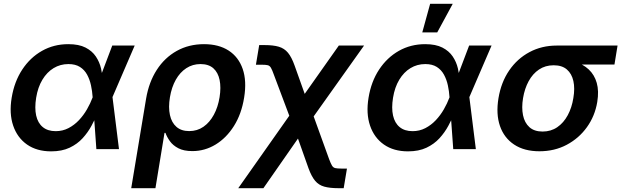

<svg xmlns="http://www.w3.org/2000/svg" viewBox="-20 -779 3246 1003"><path d="M247.1 11.7Q172.4 11.7 121.3 -23.9Q70.3 -59.6 48.8 -122.8Q27.3 -186 41 -268.6Q54.7 -352.5 96.2 -415.5Q137.7 -478.5 199.5 -513.4Q261.2 -548.3 336.9 -548.3Q392.1 -548.3 426.8 -530.5Q461.4 -512.7 480.7 -483.9Q500 -455.1 507.8 -421.4Q515.6 -387.7 517.1 -356H556.6L567.4 -273.9L601.6 0H483.4L463.9 -272Q461.9 -302.7 455.3 -333.3Q448.7 -363.8 435.1 -388.9Q421.4 -414.1 397.7 -429.2Q374 -444.3 337.4 -444.3Q294.9 -444.3 260 -423.1Q225.1 -401.9 201.4 -362.5Q177.7 -323.2 168.9 -268.6Q160.2 -214.8 168.9 -175.5Q177.7 -136.2 203.6 -115Q229.5 -93.8 271 -93.8Q307.1 -93.8 337.6 -109.6Q368.2 -125.5 392.3 -151.1Q416.5 -176.8 434.3 -207.8Q452.1 -238.8 463.4 -269L566.4 -541H683.6L566.4 -269L528.8 -189.5H490.7Q477.1 -157.7 458.3 -122.6Q439.5 -87.4 411.6 -56.9Q383.8 -26.4 343.5 -7.3Q303.2 11.7 247.1 11.7Z M665.5 204.1 743.2 -263.7Q757.8 -350.1 799.1 -414.1Q840.3 -478 903.6 -513.2Q966.8 -548.3 1045.9 -548.3Q1122.6 -548.3 1174.3 -514.9Q1226.1 -481.4 1247.8 -418.9Q1269.5 -356.4 1255.4 -269.5Q1241.7 -183.6 1202.1 -120.8Q1162.6 -58.1 1106.2 -23.9Q1049.8 10.3 984.9 10.3Q939.9 10.3 911.6 -4.6Q883.3 -19.5 867.7 -41.3Q852.1 -63 844.2 -85H839.4L792 204.1ZM968.3 -94.2Q1010.3 -94.2 1042.7 -116.7Q1075.2 -139.2 1096.9 -179.2Q1118.7 -219.2 1127 -271Q1135.3 -322.3 1127.2 -361.3Q1119.1 -400.4 1094.5 -422.4Q1069.8 -444.3 1027.3 -444.3Q986.3 -444.3 953.4 -422.9Q920.4 -401.4 898.4 -362.5Q876.5 -323.7 867.7 -271Q858.9 -218.3 867.7 -178.2Q876.5 -138.2 901.9 -116.2Q927.2 -94.2 968.3 -94.2Z M1224.6 204.1 1541 -245.1H1591.8L1699.2 52.2Q1708 75.7 1714.4 86.2Q1720.7 96.7 1731.4 99.1Q1742.2 101.6 1763.2 101.6H1792.5L1775.4 204.1H1749Q1703.1 204.1 1674.1 196Q1645 188 1626.2 165.5Q1607.4 143.1 1591.8 100.6L1536.6 -55.2L1356 204.1ZM1514.2 -113.3 1411.1 -387.7Q1401.9 -413.6 1395.5 -424.6Q1389.2 -435.5 1379.2 -438.2Q1369.1 -440.9 1347.7 -440.9H1316.9L1334 -543.5H1362.3Q1407.7 -543.5 1436.5 -534.9Q1465.3 -526.4 1484.4 -503.4Q1503.4 -480.5 1519 -436.5L1571.8 -288.6L1750 -541H1881.8L1577.6 -113.3Z M2111.3 11.7Q2036.6 11.7 1985.6 -23.9Q1934.6 -59.6 1913.1 -122.8Q1891.6 -186 1905.3 -268.6Q1918.9 -352.5 1960.4 -415.5Q2002 -478.5 2063.7 -513.4Q2125.5 -548.3 2201.2 -548.3Q2256.3 -548.3 2291 -530.5Q2325.7 -512.7 2345 -483.9Q2364.3 -455.1 2372.1 -421.4Q2379.9 -387.7 2381.3 -356H2420.9L2431.6 -273.9L2465.8 0H2347.7L2328.1 -272Q2326.2 -302.7 2319.6 -333.3Q2313 -363.8 2299.3 -388.9Q2285.6 -414.1 2262 -429.2Q2238.3 -444.3 2201.7 -444.3Q2159.2 -444.3 2124.3 -423.1Q2089.4 -401.9 2065.7 -362.5Q2042 -323.2 2033.2 -268.6Q2024.4 -214.8 2033.2 -175.5Q2042 -136.2 2067.9 -115Q2093.8 -93.8 2135.3 -93.8Q2171.4 -93.8 2201.9 -109.6Q2232.4 -125.5 2256.6 -151.1Q2280.8 -176.8 2298.6 -207.8Q2316.4 -238.8 2327.6 -269L2430.7 -541H2547.9L2430.7 -269L2393.1 -189.5H2355Q2341.3 -157.7 2322.5 -122.6Q2303.7 -87.4 2275.9 -56.9Q2248 -26.4 2207.8 -7.3Q2167.5 11.7 2111.3 11.7ZM2186 -609.9 2227.1 -759.3H2345.2L2264.2 -609.9Z M2797.9 11.2Q2718.8 11.2 2666 -23.7Q2613.3 -58.6 2591.8 -120.8Q2570.3 -183.1 2584 -266.1Q2597.7 -349.1 2639.9 -410.9Q2682.1 -472.7 2746.1 -506.8Q2810.1 -541 2888.7 -541H3206.1L3189.9 -441.9H2956.5L2872.1 -438Q2828.6 -438 2795.7 -415.8Q2762.7 -393.6 2741.7 -355Q2720.7 -316.4 2712.4 -266.6Q2704.1 -216.8 2712.2 -177.2Q2720.2 -137.7 2745.6 -114.7Q2771 -91.8 2814.5 -91.8Q2857.9 -91.8 2891.1 -114.5Q2924.3 -137.2 2945.8 -177Q2967.3 -216.8 2975.1 -266.6Q2983.9 -317.4 2975.3 -355.7Q2966.8 -394 2941.4 -416Q2916 -438 2872.6 -438L2877.9 -471.7Q2934.6 -471.7 2980 -458Q3025.4 -444.3 3055.4 -416.3Q3085.4 -388.2 3097.4 -345.9Q3109.4 -303.7 3100.1 -246.6Q3087.9 -172.9 3046.1 -114.7Q3004.4 -56.6 2940.7 -22.7Q2877 11.2 2797.9 11.2Z"/></svg>

Font: Inter 17pt SemiBold
Style: Italic
Weight: 600
Italic angle: -9.3988°
Version: Version 4.001;git-66647c0bb